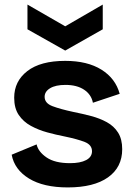

<svg xmlns="http://www.w3.org/2000/svg" viewBox="-20 -805 585 839"><path d="M276 14Q170 14 106.5 -25Q43 -64 31 -129L140 -174Q147 -142 183.5 -117Q220 -92 286 -92Q331 -92 356.5 -105.5Q382 -119 382 -144Q382 -172 350.5 -184.5Q319 -197 261 -209Q225 -216 186.5 -226.5Q148 -237 115 -255Q82 -273 62 -302.5Q42 -332 42 -378Q42 -450 99.5 -494.5Q157 -539 265 -539Q362 -539 423.5 -500.5Q485 -462 503 -395L386 -356Q379 -392 347.5 -413Q316 -434 266 -434Q223 -434 199 -419.5Q175 -405 175 -382Q175 -354 209.5 -341Q244 -328 300 -316Q340 -308 378 -298Q416 -288 447 -271Q478 -254 496 -225.5Q514 -197 514 -153Q514 -74 452 -30Q390 14 276 14ZM100 -785 265 -690 429 -785V-677L265 -584L100 -677Z"/></svg>

Font: Bricolage Grotesque 12pt Bricolage Grotesque 10pt Regular
Style: Bold
Weight: 700
Designer: Mathieu Triay
Foundry: Atelier Triay
Version: Version 1.001; ttfautohint (v1.8.4.7-5d5b);gftools[0.9.33.de